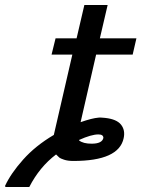

<svg xmlns="http://www.w3.org/2000/svg" viewBox="-95 -624 565 767"><path d="M-73 123 -75 119Q-52 69 -2.5 13.5Q47 -42 120 -85L194 -406H111L127 -471H211L242 -604H335L304 -471H450L435 -406H289L227 -136Q273 -152 298 -154Q303 -155 313 -154Q323 -153 325 -153Q371 -148 388.5 -126Q406 -104 399 -72Q380 19 198 19Q176 19 161 14Q146 9 142 5.5Q138 2 129 -7Q63 43 22 123ZM221 -65V-63Q237 -50 271 -50Q313 -50 318 -73Q318 -87 298 -87Q270 -87 221 -65Z"/></svg>

Font: Coval
Style: Italic
Weight: 400
Foundry: Context Ltd
Version: Version 001.000